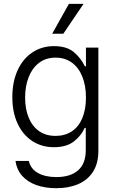

<svg xmlns="http://www.w3.org/2000/svg" viewBox="-20 -781 610 1011"><path d="M61.5 66.4H131.8Q141.1 107.9 179.4 129.6Q217.8 151.4 276.4 151.4Q350.6 151.4 391.1 116Q431.6 80.6 431.6 9.8V-107.4H425.8Q406.7 -64.9 367.9 -35.4Q329.1 -5.9 263.7 -5.9Q200.2 -5.9 150.6 -37.8Q101.1 -69.8 73 -129.6Q44.9 -189.5 44.9 -269.5Q44.9 -349.6 72.5 -410.4Q100.1 -471.2 149.9 -504.6Q199.7 -538.1 264.6 -538.1Q330.6 -538.1 367.9 -507.3Q405.3 -476.6 426.8 -431.6H432.6V-530.3H498V13.7Q498 79.1 470 123Q441.9 167 391.8 188.5Q341.8 210 276.4 210Q217.3 210 171.1 193.4Q125 176.8 96.4 144.5Q67.9 112.3 61.5 66.4ZM432.6 -267.6Q432.6 -329.1 413.8 -376.7Q395 -424.3 358.9 -450.9Q322.8 -477.5 272.5 -477.5Q221.7 -477.5 185.5 -450Q149.4 -422.4 130.9 -374.8Q112.3 -327.1 112.3 -267.6Q112.3 -207.5 130.9 -161.9Q149.4 -116.2 185.5 -90.8Q221.7 -65.4 272.5 -65.4Q322.3 -65.4 358.4 -89.6Q394.5 -113.8 413.6 -159.4Q432.6 -205.1 432.6 -267.6ZM342.8 -760.7H419.9L313.5 -603.5H254.9Z"/></svg>

Font: Pretendard JP Light
Style: Regular
Weight: 300
Designer: Base glyphs from Inter by Rasmus Andersson; Hangeul glyphs from Noto Sans CJK(Source Han Sans) by Jang Soo-young and Kan
Foundry: Kil Hyung-jin
Version: Version 1.309